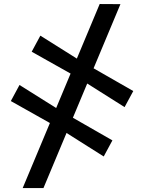

<svg xmlns="http://www.w3.org/2000/svg" viewBox="-20 -780 713 950"><path d="M92.3 150.4 473.2 -760.1 575.9 -759.5 195.1 150.4ZM493.2 -5.8 291.9 -133 240.7 -163.6 33.6 -280 76.5 -359.5 269.7 -238.2 319.6 -209.5 536.2 -85.4ZM596.4 -250 395.1 -377.1 343.9 -407.7 136.8 -524.1 179.7 -603.6 372.7 -482.3 422.7 -453.7 639.4 -329.5Z"/></svg>

Font: Merriweather Light
Style: Regular
Weight: 300
Designer: Eben Sorkin
Foundry: Eben Sorkin
Version: Version 2.100